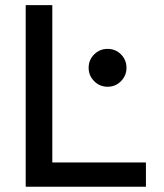

<svg xmlns="http://www.w3.org/2000/svg" viewBox="-20 -713 626 733"><path d="M78.1 0V-693.4H179.7V0ZM78.1 0V-92.8H537.1V0ZM390.6 -381.8Q360.8 -381.8 339.6 -403.1Q318.4 -424.3 318.4 -454.1Q318.4 -484.4 339.6 -505.4Q360.8 -526.4 390.6 -526.4Q420.9 -526.4 441.9 -505.4Q462.9 -484.4 462.9 -454.1Q462.9 -424.3 441.9 -403.1Q420.9 -381.8 390.6 -381.8Z"/></svg>

Font: Cascadia Code
Style: Regular
Weight: 400
Monospace: yes
Designer: Aaron Bell
Foundry: Saja Typeworks
Version: Version 2106.017